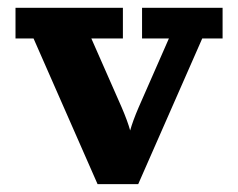

<svg xmlns="http://www.w3.org/2000/svg" viewBox="-20 -469 606 489"><path d="M19.5 -449.2H293V-371.1H212.6L290 -195.3Q304.9 -160.6 311.5 -136.7Q318.1 -160.6 333 -195.3L410.2 -371.1H341.8V-449.2H546.9V-371.1H495.1L332 0H228.5L65.4 -371.1H19.5Z"/></svg>

Font: Orelega One
Style: Regular
Weight: 400
Version: Version 1.1 ; ttfautohint (v1.8.3)